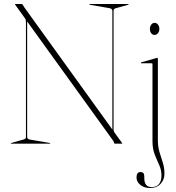

<svg xmlns="http://www.w3.org/2000/svg" viewBox="-20 -720 884 962"><path d="M232 -2Q232 0 229 0H37Q34 0 34 -2Q34 -2.5 38 -4L98 -21Q105 -23.5 107.5 -25.5Q110 -27.5 110 -34V-608Q110 -616.5 109 -620.8Q108 -625 101 -634L57 -695Q55 -698.5 55 -699Q55 -700 58 -700H88Q92 -700 94 -696Q96 -692 102 -683L543 -71V-666Q543 -676 529 -679L431 -696Q427 -697.5 427 -698Q427 -700 430 -700H622Q625 -700 625 -698Q625 -697.5 621 -696L561 -679Q549 -676.5 549 -666V-71Q549 -62.5 555 -54L587 -10Q593 -2 593 -1Q593 0 589 0H559Q551 0 551 -6Q551 -9.5 547 -15L116 -612.5V-34Q116 -23.5 128 -21L228 -4Q232 -2.5 232 -2ZM754.5 -545Q744 -545 737.5 -553.8Q731 -562.5 731 -575Q731 -588 738 -596.8Q745 -605.5 754.5 -605.5Q765 -605.5 771.8 -596.5Q778.5 -587.5 778.5 -575Q778.5 -562.5 771.5 -553.8Q764.5 -545 754.5 -545ZM771 -18Q771 15 779.2 42.2Q787.5 69.5 795.8 95.2Q804 121 804 150.5Q804 179.5 784.8 200.8Q765.5 222 731.5 222Q702.5 222 683.2 206.5Q664 191 664 169Q664 142 684 142Q703 142 703 164V173Q703 217.5 740 217.5Q764.5 217.5 776.8 201.8Q789 186 789 160Q789 131.5 777.8 107Q766.5 82.5 755.2 54Q744 25.5 744 -14V-398.5Q744 -403 740 -403H688.5Q686 -403 686 -405Q686 -407.5 689 -408L761 -428.5Q766.5 -430 768 -430Q771 -430 771 -424.5Z"/></svg>

Font: Fraunces 144pt Thin
Style: Regular
Weight: 100
Version: Version 1.000;[f99f86859]